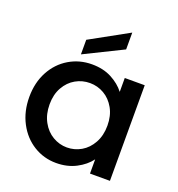

<svg xmlns="http://www.w3.org/2000/svg" viewBox="-143 -913 964 1040"><g transform="rotate(20 339.0 -393.5)"><path d="M37 -278Q37 -361 71.5 -425Q106 -489 165.5 -524.5Q225 -560 297 -560Q362 -560 410.5 -534.5Q459 -509 488 -471V-551H603V0H488V-82Q459 -43 409 -17Q359 9 295 9Q224 9 165 -27.5Q106 -64 71.5 -129.5Q37 -195 37 -278ZM488 -276Q488 -333 464.5 -375Q441 -417 403 -439Q365 -461 321 -461Q277 -461 239 -439.5Q201 -418 177.5 -376.5Q154 -335 154 -278Q154 -221 177.5 -178Q201 -135 239.5 -112.5Q278 -90 321 -90Q365 -90 403 -112Q441 -134 464.5 -176.5Q488 -219 488 -276ZM442 -699 221 -590V-674L442 -796Z"/></g></svg>

Font: MSTAGE Medium
Style: Regular
Weight: 500
Designer: Ninad Kale (Devanagari), Jonny Pinhorn (Latin)
Foundry: Indian Type Foundry
Version: 4.004